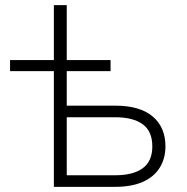

<svg xmlns="http://www.w3.org/2000/svg" viewBox="-20 -725 726 745"><path d="M189 0V-449H19V-492H189V-705H239V-492H409V-449H239V-315H427Q523 -315 572.5 -273Q622 -231 622 -157Q622 -110 599.5 -74Q577 -38 533.5 -19Q490 0 427 0ZM239 -45H428Q496 -45 533.5 -72Q571 -99 571 -157Q571 -216 533.5 -243Q496 -270 428 -270H239Z"/></svg>

Font: Nunito Sans 7pt ExtraLight
Style: Regular
Weight: 250
Designer: Vernon Adams
Foundry: Vernon Adams
Version: Version 3.101;gftools[0.9.27]